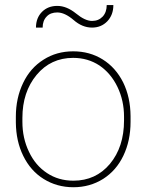

<svg xmlns="http://www.w3.org/2000/svg" viewBox="-20 -745 590 774"><path d="M43.9 -251C43.9 -251 43.9 -251 43.9 -251C44.4 -201.2 54.2 -156.2 73.7 -116.7C93.3 -76.7 120.6 -45.4 156.2 -23.4C191.4 -1.5 231.4 9.8 275.9 9.8C320.3 9.8 360.4 -1.5 396 -23.9C431.2 -46.4 458.5 -77.6 477.5 -117.7C496.6 -157.7 506.3 -203.1 506.3 -253.9C506.3 -253.9 506.3 -277.3 506.3 -277.3C506.3 -277.3 506.3 -277.3 506.3 -277.3C505.9 -327.6 496.1 -372.6 476.6 -412.6C456.5 -452.6 429.2 -483.4 394 -505.4C358.9 -527.3 319.3 -538.1 274.9 -538.1C274.9 -538.1 274.9 -538.1 274.9 -538.1C230.5 -538.1 190.4 -526.9 155.3 -504.4C119.6 -481.9 92.3 -450.7 73.2 -410.6C53.7 -370.1 43.9 -324.7 43.9 -274.4C43.9 -274.4 43.9 -251 43.9 -251ZM70.3 -269.5C70.3 -269.5 70.3 -269.5 70.3 -269.5C70.3 -339.4 89.4 -397 127.4 -442.9C165.5 -488.8 214.8 -511.7 274.9 -511.7C274.9 -511.7 274.9 -511.7 274.9 -511.7C314.5 -511.7 349.6 -501.5 380.9 -481C411.6 -460 436 -431.2 453.6 -394.5C471.2 -357.9 480 -317.9 480 -274.4C480 -274.4 480 -259.3 480 -259.3C480 -259.3 480 -259.3 480 -259.3C480 -188 460.9 -129.9 423.3 -84.5C385.3 -39.1 335.9 -16.6 275.9 -16.6C275.9 -16.6 275.9 -16.6 275.9 -16.6C235.8 -16.6 200.2 -26.9 169.4 -47.4C138.2 -67.9 113.8 -96.7 96.7 -133.3C79.1 -169.9 70.3 -210 70.3 -253.9C70.3 -253.9 70.3 -269.5 70.3 -269.5ZM410.2 -724.6C410.2 -724.6 410.2 -724.6 410.2 -724.6C410.2 -705.6 404.8 -689.9 394 -678.2C382.8 -666.5 368.7 -660.6 351.1 -660.6C351.1 -660.6 351.1 -660.6 351.1 -660.6C332 -660.6 310.5 -670.9 286.1 -690.9C261.2 -710.9 236.3 -721.2 210.9 -721.2C210.9 -721.2 210.9 -721.2 210.9 -721.2C186 -721.2 165.5 -713.4 149.4 -697.3C133.3 -681.2 125 -659.7 125 -633.8C125 -633.8 151.9 -633.8 151.9 -633.8C151.9 -633.8 151.9 -633.8 151.9 -633.8C151.9 -652.3 157.2 -667 168 -678.2C178.2 -689.5 192.9 -694.8 210.9 -694.8C210.9 -694.8 210.9 -694.8 210.9 -694.8C231 -694.8 252.9 -684.6 276.4 -664.6C299.8 -644 324.7 -633.8 351.1 -633.8C351.1 -633.8 351.1 -633.8 351.1 -633.8C375.5 -633.8 396 -642.1 412.6 -659.2C428.7 -676.3 437 -697.8 437 -724.6C437 -724.6 410.2 -724.6 410.2 -724.6Z"/></svg>

Font: WOX
Style: Regular
Weight: 500
Designer: Google
Foundry: ""
Version: ""